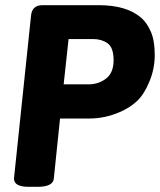

<svg xmlns="http://www.w3.org/2000/svg" viewBox="-20 -720 618 742"><path d="M361 -700Q470 -700 526 -651Q548 -632 563 -597.5Q578 -563 578 -508Q578 -453 557 -404Q537 -355 509 -329Q481 -303 443 -287Q386 -262 325 -262H212L188 -30Q185 2 125 2H91Q34 2 34 -30L100 -660Q104 -700 144 -700ZM322 -394Q361 -394 390 -416.5Q419 -439 419 -487Q419 -536 396 -552.5Q373 -569 341 -569H245L226 -394Z"/></svg>

Font: AsCom
Style: Bold Italic
Weight: 700
Italic angle: -48°
Designer: AsCom
Foundry: AsCom
Version: Version 1.001